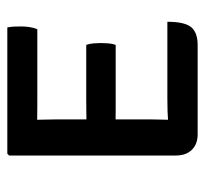

<svg xmlns="http://www.w3.org/2000/svg" viewBox="-38 -548 586 551"><g transform="rotate(-90 255.5 -273.0)"><path d="M84.2 -540.4 89.4 -545.5H186.8V-461Q186.8 -449.2 187.3 -436.6Q187.8 -424 187.8 -408.2V-129.3Q187.8 -116.6 187.3 -105.4Q186.8 -94.2 186.8 -84.2V0.7H144.8Q116.8 0.7 100.5 -16Q84.2 -32.7 84.2 -61.8ZM401.8 -319Q405.2 -309.1 406.1 -297.1Q407 -285.2 407 -277.1Q407 -267.9 406.1 -256.1Q405.2 -244.3 401.8 -234.5H244.5Q233.9 -234.5 217.1 -234.5Q200.2 -234.5 182.4 -234.8Q164.6 -235 151.1 -235.5V-317.7Q164.6 -318.2 182.4 -318.4Q200.2 -318.5 217.1 -318.8Q233.9 -319 244.5 -319ZM451.8 -545.5Q454 -534.3 454.3 -523.8Q454.6 -513.3 454.6 -504.1Q454.6 -495.1 453 -483.1Q451.4 -471.1 446.8 -459.4H244.5Q233.9 -459.4 217.1 -459.5Q200.2 -459.6 182.4 -459.9Q164.6 -460.3 151.1 -460.8V-545.5ZM468 -86.2Q468 -36.9 452.7 -18.1Q437.3 0.7 401.4 0.7H152.5V-82.2Q169.9 -83.2 183.8 -84.2Q197.7 -85.2 212.3 -85.7Q227 -86.2 247.4 -86.2Z"/></g></svg>

Font: Signika SC
Style: Regular
Weight: 300
Designer: Anna Giedryś
Foundry: Anna Giedryś
Version: Version 2.000